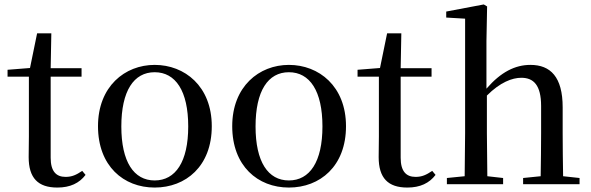

<svg xmlns="http://www.w3.org/2000/svg" viewBox="-20 -829 2660 864"><path d="M238 15C296 15 337 -5 365 -42L350 -60C323 -42 304 -33 275 -33C232 -33 208 -59 208 -119V-484H347V-522H208L211 -679H147L115 -523L14 -515V-484H110V-215C110 -178 109 -155 109 -122C109 -28 151 15 238 15Z M676 15C816 15 933 -81 933 -261C933 -441 811 -537 676 -537C542 -537 421 -440 421 -261C421 -82 536 15 676 15ZM676 -17C582 -17 526 -101 526 -260C526 -420 582 -504 676 -504C770 -504 827 -420 827 -260C827 -101 770 -17 676 -17Z M1280 15C1420 15 1537 -81 1537 -261C1537 -441 1415 -537 1280 -537C1146 -537 1025 -440 1025 -261C1025 -82 1140 15 1280 15ZM1280 -17C1186 -17 1130 -101 1130 -260C1130 -420 1186 -504 1280 -504C1374 -504 1431 -420 1431 -260C1431 -101 1374 -17 1280 -17Z M1813 15C1871 15 1912 -5 1940 -42L1925 -60C1898 -42 1879 -33 1850 -33C1807 -33 1783 -59 1783 -119V-484H1922V-522H1783L1786 -679H1722L1690 -523L1589 -515V-484H1685V-215C1685 -178 1684 -155 1684 -122C1684 -28 1726 15 1813 15Z M2411 0H2588V-28L2514 -36C2513 -91 2512 -174 2512 -230V-346C2512 -483 2457 -537 2367 -537C2298 -537 2234 -505 2169 -430V-644L2172 -800L2157 -809L1988 -777V-750L2073 -745V-230L2071 -36L1991 -28V0H2244V-28L2173 -36L2171 -230V-399C2231 -459 2285 -479 2326 -479C2381 -479 2415 -446 2415 -352V-230C2415 -174 2414 -92 2413 -36L2334 -28V0Z"/></svg>

Font: Source Han Serif SC Medium
Style: Regular
Weight: 500
Designer: Ryoko NISHIZUKA 西塚涼子 (kana & ideographs); Frank Grießhammer (Latin, Greek & Cyrillic); Wenlong ZHANG 张文龙 (bopomofo); San
Foundry: Adobe
Version: Version 2.003;hotconv 1.1.1;makeotfexe 2.6.0